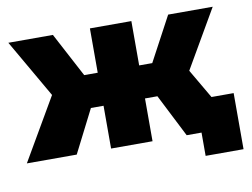

<svg xmlns="http://www.w3.org/2000/svg" viewBox="-72 -645 1118 853"><g transform="rotate(-10 487.0 -218.5)"><path d="M961 -148V105H790V0H723L625 -193H569V0H382V-193H325L227 0H2L165 -280L14 -542H215L321 -342H382V-542H569V-342H628L735 -542H936L784 -280L861 -148Z"/></g></svg>

Font: CMG Sans ExtraBold
Style: Regular
Weight: 800
Designer: Julieta Ulanovsky
Foundry: Julieta Ulanovsky
Version: Version 7.200